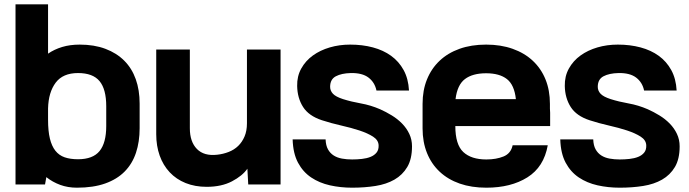

<svg xmlns="http://www.w3.org/2000/svg" viewBox="-20 -720 3196 891"><path d="M203 -700V-471Q232 -491 268.5 -502Q305 -513 350 -513Q417 -513 469 -493.5Q521 -474 556.5 -438.5Q592 -403 610 -352.5Q628 -302 628 -239V-125Q628 -62 611 -11Q594 40 558.5 76Q523 112 468 131.5Q413 151 337 151Q295 151 259.5 138Q224 125 195 102L189 136H52V-700ZM342 -381Q272 -381 238.5 -336.5Q205 -292 203 -217V-164Q203 -112 211.5 -77Q220 -42 237 -20.5Q254 1 280 10Q306 19 342 19Q411 19 442 -19Q473 -57 473 -135V-227Q473 -306 442 -343.5Q411 -381 342 -381Z M1128 63Q1105 96 1056.5 121.5Q1008 147 939 147Q885 147 841.5 129.5Q798 112 767.5 79.5Q737 47 721 2Q705 -43 705 -97V-490H861V-125Q861 -62 894 -28.5Q927 5 988 -2Q1016 -5 1041.5 -15Q1067 -25 1085.5 -43Q1104 -61 1115 -87Q1126 -113 1126 -148V-490H1282V136H1132Z M1491 -73Q1492 -45 1502 -27Q1512 -9 1528.5 1.5Q1545 12 1567 16Q1589 20 1614 20Q1637 20 1659.5 17.5Q1682 15 1699.5 8Q1717 1 1727.5 -12Q1738 -25 1737 -46Q1736 -70 1711 -86Q1686 -102 1648 -114.5Q1610 -127 1563.5 -137.5Q1517 -148 1474 -162Q1413 -182 1386.5 -223.5Q1360 -265 1359 -321Q1358 -366 1378 -402Q1398 -438 1432 -462.5Q1466 -487 1510.5 -500Q1555 -513 1605 -513Q1662 -513 1710.5 -500Q1759 -487 1795 -461Q1831 -435 1853 -395Q1875 -355 1878 -300H1727Q1719 -338 1690 -360Q1661 -382 1608 -381Q1565 -380 1538.5 -366Q1512 -352 1512 -317Q1512 -299 1525 -285Q1538 -271 1572 -260Q1610 -248 1655 -240Q1700 -232 1744 -213Q1771 -201 1798 -184.5Q1825 -168 1846 -146.5Q1867 -125 1879.5 -98.5Q1892 -72 1892 -41Q1892 18 1870 55Q1848 92 1810.5 113.5Q1773 135 1722.5 143Q1672 151 1614 151Q1560 151 1511 140Q1462 129 1424 103.5Q1386 78 1363 35Q1340 -8 1338 -73Z M2522 -46Q2504 55 2427.5 103Q2351 151 2237 151Q2168 151 2113.5 132Q2059 113 2020.5 77Q1982 41 1961.5 -10Q1941 -61 1941 -124V-238Q1941 -301 1961.5 -351.5Q1982 -402 2020 -438Q2058 -474 2112.5 -493.5Q2167 -513 2236 -513Q2304 -513 2359 -493.5Q2414 -474 2452.5 -438Q2491 -402 2511.5 -351.5Q2532 -301 2532 -238V-216Q2533 -206 2533 -196.5Q2533 -187 2533 -177V-135H2093Q2093 -49 2130 -14.5Q2167 20 2237 20Q2283 20 2317 6Q2351 -8 2359 -46ZM2236 -380Q2173 -380 2137.5 -353Q2102 -326 2094 -260H2374Q2367 -326 2332.5 -353Q2298 -380 2236 -380Z M2733 -73Q2734 -45 2744 -27Q2754 -9 2770.5 1.5Q2787 12 2809 16Q2831 20 2856 20Q2879 20 2901.5 17.5Q2924 15 2941.5 8Q2959 1 2969.5 -12Q2980 -25 2979 -46Q2978 -70 2953 -86Q2928 -102 2890 -114.5Q2852 -127 2805.5 -137.5Q2759 -148 2716 -162Q2655 -182 2628.5 -223.5Q2602 -265 2601 -321Q2600 -366 2620 -402Q2640 -438 2674 -462.5Q2708 -487 2752.5 -500Q2797 -513 2847 -513Q2904 -513 2952.5 -500Q3001 -487 3037 -461Q3073 -435 3095 -395Q3117 -355 3120 -300H2969Q2961 -338 2932 -360Q2903 -382 2850 -381Q2807 -380 2780.5 -366Q2754 -352 2754 -317Q2754 -299 2767 -285Q2780 -271 2814 -260Q2852 -248 2897 -240Q2942 -232 2986 -213Q3013 -201 3040 -184.5Q3067 -168 3088 -146.5Q3109 -125 3121.5 -98.5Q3134 -72 3134 -41Q3134 18 3112 55Q3090 92 3052.5 113.5Q3015 135 2964.5 143Q2914 151 2856 151Q2802 151 2753 140Q2704 129 2666 103.5Q2628 78 2605 35Q2582 -8 2580 -73Z"/></svg>

Font: Cafe24 Ohsquare
Style: Bold
Weight: 700
Designer: Cafe24 thkim, hmlim, mnelim, nhlee, sslee, sskim, smlim, yjkim, sdjeong, hskwak & 4IRTF
Foundry: Cafe24
Version: Version 1.000